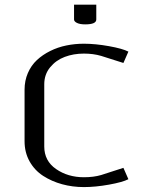

<svg xmlns="http://www.w3.org/2000/svg" viewBox="-20 -778 623 809"><path d="M292 -758.3H385.7V-695.8Q385.7 -675.3 338.9 -675.3Q316.9 -675.3 304.4 -681.4Q292 -687.5 292 -695.8ZM333.5 10.3Q285.6 10.3 241.7 -1.7Q197.8 -13.7 161.9 -36.9Q126 -60.1 104.7 -97.9Q83.5 -135.7 83.5 -183.1V-399.9Q83.5 -438 97.4 -470.2Q111.3 -502.4 135.5 -524.9Q159.7 -547.4 191.7 -563.2Q223.6 -579.1 259.5 -586.4Q295.4 -593.8 333.5 -593.8Q381.8 -593.8 439.2 -583.5Q496.6 -573.2 521 -560.5L500 -512.7L406.2 -542.5Q373 -552.2 333.5 -552.2Q290 -552.2 252.9 -538.3Q215.8 -524.4 191.2 -494.4Q166.5 -464.4 166.5 -422.9V-160.6Q166.5 -100.1 216.3 -65.7Q266.1 -31.2 333.5 -31.2Q374.5 -31.2 406.2 -40.5L500 -70.8L521 -22.9Q496.6 -10.3 439.2 0Q381.8 10.3 333.5 10.3Z"/></svg>

Font: Resagnicto
Style: Regular
Weight: 500
Version: Version 0.9991